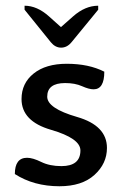

<svg xmlns="http://www.w3.org/2000/svg" viewBox="-20 -648 436 675"><path d="M189 6.8Q99.1 6.8 32.2 -36.1Q32.2 -93.3 75.2 -93.3Q95.2 -93.3 125 -78.6Q154.8 -64 195.8 -64Q262.7 -64 262.7 -119.1Q262.7 -161.6 159.2 -191.7Q55.7 -221.7 55.7 -299.8Q55.7 -355.5 98.4 -389.6Q141.1 -423.8 214.8 -423.8Q292 -423.8 346.7 -396Q346.7 -334 309.1 -334Q293 -334 268.3 -345Q243.7 -356 209 -356Q146 -356 146 -308.1Q146 -267.1 251 -236.8Q356 -206.5 356 -127.9Q356 -72.8 312 -33Q268.1 6.8 189 6.8ZM325.2 -627.9V-613.8L231.4 -499.5Q215.8 -480.5 194.8 -480.5Q174.3 -480.5 158.7 -499.5L66.4 -613.8V-627.9Q110.4 -627.9 152.3 -590.3L194.3 -552.7L236.8 -590.3Q279.3 -627.9 325.2 -627.9Z"/></svg>

Font: Bainsley
Style: Regular
Weight: 400
Designer: Paul James MIller
Foundry: High-Logic / Made with FontCreator
Version: Version 1.411;March 28, 2021;FontCreator 13.0.0.2683 64-bit